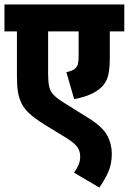

<svg xmlns="http://www.w3.org/2000/svg" viewBox="-20 -642 578 862"><path d="M538 -501H473V-382Q473 -331 465 -301Q457 -271 435 -250Q395 -212 313 -197L278 -318Q308 -324 319 -336Q327 -344 330 -355.5Q333 -367 333 -390V-501H196V-313Q196 -279 200 -257Q204 -235 218 -219Q232 -203 262 -184L382 -109Q443 -70 462.5 -32Q482 6 482 48Q482 95 465.5 131.5Q449 168 426 200L312 133Q323 119 331.5 101Q340 83 340 61Q340 38 328.5 20Q317 2 279 -22L181 -82Q138 -109 114 -130.5Q90 -152 77 -177Q65 -202 60.5 -229.5Q56 -257 56 -304V-501H0V-622H538Z"/></svg>

Font: Noto Sans Condensed ExtraBold
Style: Italic
Weight: 800
Width: 3
Italic angle: -12°
Designer: Monotype Design Team
Foundry: Monotype Imaging Inc.
Version: Version 2.013; ttfautohint (v1.8.4.7-5d5b)